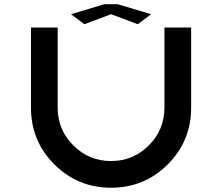

<svg xmlns="http://www.w3.org/2000/svg" viewBox="-20 -879 1040 899"><path d="M125 -375V-750H250V-375Q250 -271.5 323.2 -198.2Q396.5 -125 500 -125Q603.5 -125 676.8 -198.2Q750 -271.5 750 -375V-750H875V-375Q875 -218.8 765.6 -109.4Q656.2 0 500 0Q343.8 0 234.4 -109.4Q125 -218.8 125 -375ZM312.5 -812.5 468.8 -859.4H531.2L687.5 -812.5L625 -765.6L500 -812.5L375 -765.6Z"/></svg>

Font: Xanmono
Style: Regular
Weight: 400
Designer: GGBotNet
Foundry: GGBotNet
Version: 1.00